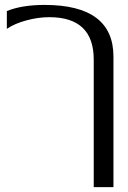

<svg xmlns="http://www.w3.org/2000/svg" viewBox="-20 -560 521 780"><path d="M7.8 -515.1Q68.8 -540 161.1 -540Q440.9 -540 440.9 -330.1V200.2H360.8V-317.9Q360.8 -490.2 180.2 -490.2Q135.7 -490.2 87.6 -477.3Q39.6 -464.4 7.8 -442.9Z"/></svg>

Font: Pfennig
Style: Medium
Weight: 500
Version: Version 20120410 ; ttfautohint (v0.8)